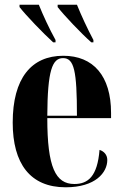

<svg xmlns="http://www.w3.org/2000/svg" viewBox="-20 -786 525 816"><path d="M206 -606H216V-616C190 -663 163 -721 145 -766H63V-756C90 -721 163 -645 206 -606ZM368 -606H377V-616C352 -663 325 -721 307 -766H225V-756C252 -721 324 -645 368 -606ZM259 10C386 10 436 -53 436 -106C436 -128 422 -143 403 -149C394 -36 354 -4 296 -4C216 -4 181 -75 181 -284H452V-306C452 -464 376 -549 249 -549C113 -549 34 -453 34 -265C34 -91 108 10 259 10ZM181 -294C182 -486 202 -539 248 -539C295 -539 307 -486 307 -294Z"/></svg>

Font: Noto Serif Display Condensed Extra
Style: Regular
Weight: 800
Width: 3
Designer: Monotype Design Team
Foundry: Monotype Imaging Inc.
Version: Version 1.900